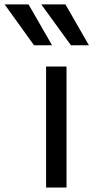

<svg xmlns="http://www.w3.org/2000/svg" viewBox="-123 -834 415 854"><path d="M-102.5 -814.5H3.9L108.4 -632.8H28.3ZM60.5 -814.5H168L272.5 -632.8H192.4ZM82 0V-538.1H172.9V0Z"/></svg>

Font: Gothic A1 Medium
Style: Regular
Weight: 500
Designer: HanYang I&C Co.,Ltd.
Foundry: HanYang I&C Co.,Ltd.
Version: Version 2.50